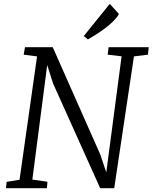

<svg xmlns="http://www.w3.org/2000/svg" viewBox="-20 -997 808 1017"><path d="M11.7 0H228.5L231.4 -34.2L151.4 -45.9L230 -652.3L261.2 -554.7L510.7 0H585L689.5 -698.2L763.7 -707.5L767.6 -747.1H555.2L550.3 -707.5L624 -698.7L543 -84L510.7 -179.7L259.3 -747.1H112.3L105.5 -707.5L176.3 -698.2L83.5 -44.9L15.1 -33.7ZM445.3 -788.1C492.7 -814.9 583.5 -872.1 609.9 -922.9L561.5 -976.6L423.8 -806.2Z"/></svg>

Font: Merriweather
Style: Light Italic
Weight: 300
Italic angle: -7.5°
Designer: Eben Sorkin
Foundry: Eben Sorkin
Version: Version 1.001